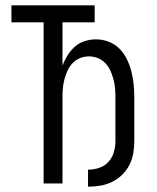

<svg xmlns="http://www.w3.org/2000/svg" viewBox="-20 -690 590 722"><path d="M311 12V-52H312Q333 -52 353.5 -59Q374 -66 388 -81.5Q402 -97 408 -117.5Q414 -138 414 -159V-325Q414 -342 412.5 -359Q411 -376 406.5 -392.5Q402 -409 395 -424.5Q388 -440 376 -452.5Q364 -465 348 -471.5Q332 -478 315 -478Q297 -478 281 -471.5Q265 -465 253 -452.5Q241 -440 234 -424.5Q227 -409 222.5 -392.5Q218 -376 216.5 -359Q215 -342 215 -325V0H144V-606H23V-670H336V-606H215V-444Q223 -464 234.5 -482.5Q246 -501 262 -515Q278 -529 299 -535.5Q320 -542 341 -542Q366 -542 389 -533Q412 -524 429 -507Q446 -490 457 -467.5Q468 -445 474 -421.5Q480 -398 482.5 -373.5Q485 -349 485 -325V-159Q485 -136 481 -113Q477 -90 466.5 -69.5Q456 -49 439 -32.5Q422 -16 401.5 -6Q381 4 358 8Q335 12 312 12Z"/></svg>

Font: Lode Term
Style: Regular
Weight: 400
Monospace: yes
Designer: Belleve Invis
Foundry: Belleve Invis
Version: Version 29.2.0